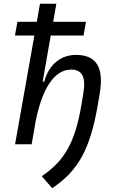

<svg xmlns="http://www.w3.org/2000/svg" viewBox="-20 -752 626 1001"><path d="M252 229C387.7 139.2 450.2 24.4 489.3 -202.1L499.5 -261.7C523.9 -401.9 481.4 -465.8 376.5 -465.8C296.9 -465.8 234.4 -415.5 210.9 -327.1H202.6L244.6 -566.9H415.5L428.2 -638.2H257.3L273.9 -732.4H188.5L171.9 -638.2H70.8L58.1 -566.9H159.2L58.6 0H145L167 -125.5C207.5 -322.3 279.8 -389.2 350.6 -389.2C406.2 -389.2 429.2 -353.5 414.6 -265.6L403.8 -201.2C371.1 -10.7 316.9 86.4 197.8 166.5Z"/></svg>

Font: Cascadia Code SemiLight
Style: Italic
Weight: 350
Italic angle: -10°
Monospace: yes
Designer: Aaron Bell
Foundry: Saja Typeworks
Version: Version 2404.023